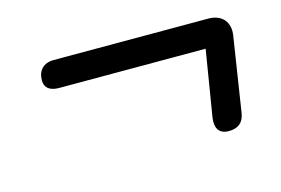

<svg xmlns="http://www.w3.org/2000/svg" viewBox="-51 -521 702 480"><g transform="rotate(-15 300.0 -281.5)"><path d="M491 -139C516 -139 529 -151 533 -173L563 -366C569 -401 549 -424 514 -424H114C87 -424 72 -408 72 -382C72 -363 85 -353 109 -353H488L460 -182C456 -154 467 -139 491 -139Z"/></g></svg>

Font: SN Pro Medium
Style: Italic
Weight: 400
Italic angle: -9°
Designer: Tobias Whetton
Foundry: Supernotes
Version: Version 1.001;Glyphs 3.2 (3249)